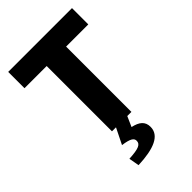

<svg xmlns="http://www.w3.org/2000/svg" viewBox="-262 -746 1083 1083"><g transform="rotate(-45 279.5 -205.0)"><path d="M202 0H234L187 95C248 103 263 117 263 136C263 164 239 175 162 179L173 241C300 236 374 205 374 136C374 94 348 72 297 61L324 0H357V-521H534V-651H25V-521H202Z"/></g></svg>

Font: DAIFUKU Sans
Style: Bold
Weight: 700
Designer: Original font ‘Source Han Sans JP’ : Paul D. Hunt
Foundry: Daifuku
Version: Version 1.000